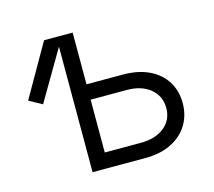

<svg xmlns="http://www.w3.org/2000/svg" viewBox="-83 -643 828 744"><g transform="rotate(-15 330.5 -271.0)"><path d="M84 -303.7 31.7 -332.5 151.9 -542.5H224.1ZM254.9 -335H412.1Q474.1 -335 517.8 -313.7Q561.5 -292.5 584.7 -255.1Q607.9 -217.8 607.9 -168.5Q607.9 -120.1 584.7 -82Q561.5 -43.9 517.8 -22Q474.1 0 412.1 0H201.2V-542.5H266.6V-61.5H412.1Q470.2 -61.5 505.9 -90.3Q541.5 -119.1 541.5 -166.5Q541.5 -214.8 505.9 -244.1Q470.2 -273.4 412.1 -273.4H254.9Z"/></g></svg>

Font: Inter 16pt Light
Style: Regular
Weight: 300
Version: Version 4.001;git-66647c0bb